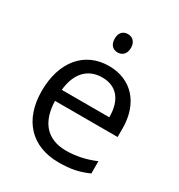

<svg xmlns="http://www.w3.org/2000/svg" viewBox="-176 -852 912 979"><g transform="rotate(30 280.5 -362.0)"><path d="M245.1 -680.2C245.1 -717.3 265.6 -733.9 293 -733.9C318.8 -733.9 340.8 -716.8 340.8 -680.2C340.8 -643.6 318.8 -626 293 -626C265.6 -626 245.1 -643.6 245.1 -680.2ZM508.8 -252.9H140.1C143.6 -127.4 205.6 -61 314.9 -61C372.6 -61 429.7 -73.2 485.8 -97.2V-24.9C428.7 0 384.3 9.8 312 9.8C153.8 9.8 56.2 -91.8 56.2 -263.2C56.2 -435.5 147.9 -544.9 291 -544.9C425.3 -544.9 508.8 -448.7 508.8 -304.2ZM421.9 -318.8C421.9 -420.9 374.5 -477.1 290 -477.1C204.1 -477.1 151.4 -418 142.1 -318.8Z"/></g></svg>

Font: OpenSansEmoji
Style: Regular
Weight: 400
Foundry: MorbZ
Version: Version 1.000;PS 001.000;hotconv 1.0.70;makeotf.lib2.5.58329